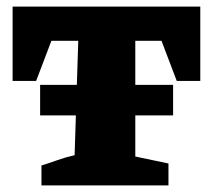

<svg xmlns="http://www.w3.org/2000/svg" viewBox="-20 -559 641 579"><path d="M584 -539V-315H513L467 -436H388V-87L488 -66V0H105V-60Q128 -67 153 -76Q178 -85 205 -91L216 -436H135L89 -315H18V-539ZM101 -303H502V-211H101Z"/></svg>

Font: Piazzolla SC ExtraBold
Style: Regular
Weight: 800
Designer: Juan Pablo del Peral
Foundry: Huerta Tipografica
Version: Version 1.330